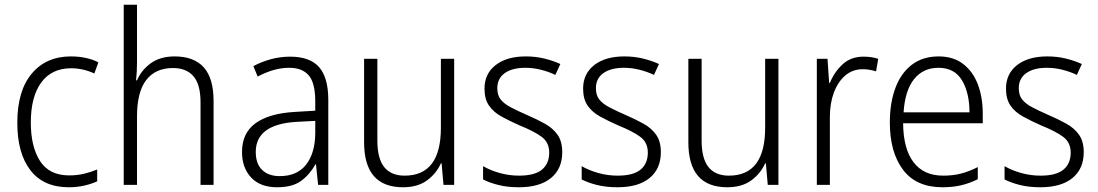

<svg xmlns="http://www.w3.org/2000/svg" viewBox="-20 -780 4633 810"><path d="M270 10Q164 10 108.5 -61.5Q53 -133 53 -262Q53 -397 114 -469.5Q175 -542 279 -542Q313 -542 342.5 -535.5Q372 -529 395 -517L378 -470Q330 -492 280 -492Q198 -492 154 -432Q110 -372 110 -263Q110 -161 149 -100.5Q188 -40 272 -40Q305 -40 334.5 -47Q364 -54 390 -65V-15Q366 -4 335.5 3Q305 10 270 10Z M558 -517Q558 -496 557 -478Q556 -460 554 -441H558Q576 -484 616 -513Q656 -542 717 -542Q798 -542 839.5 -496Q881 -450 881 -354V0H826V-348Q826 -424 796 -458.5Q766 -493 710 -493Q636 -493 597 -442.5Q558 -392 558 -289V0H502V-760H558Z M1204 -541Q1287 -541 1326 -497Q1365 -453 1365 -358V0H1322L1313 -87H1311Q1287 -44 1250.5 -17Q1214 10 1149 10Q1078 10 1039.5 -31Q1001 -72 1001 -139Q1001 -219 1058.5 -260.5Q1116 -302 1226 -308L1310 -313V-352Q1310 -430 1282.5 -462Q1255 -494 1200 -494Q1167 -494 1134 -484.5Q1101 -475 1067 -457L1049 -501Q1082 -519 1122 -530Q1162 -541 1204 -541ZM1232 -266Q1059 -256 1059 -139Q1059 -89 1086 -63Q1113 -37 1160 -37Q1233 -37 1271 -85Q1309 -133 1310 -217V-270Z M1896 -532V0H1851L1843 -91H1840Q1821 -48 1781.5 -19Q1742 10 1680 10Q1516 10 1516 -180V-532H1572V-187Q1572 -111 1601 -75Q1630 -39 1687 -39Q1840 -39 1840 -241V-532Z M2352 -138Q2352 -68 2304.5 -29Q2257 10 2169 10Q2121 10 2083 0.5Q2045 -9 2018 -23V-79Q2049 -61 2088.5 -50Q2128 -39 2170 -39Q2236 -39 2266.5 -64.5Q2297 -90 2297 -136Q2297 -179 2265.5 -202.5Q2234 -226 2172 -251Q2129 -270 2095.5 -288.5Q2062 -307 2043 -334.5Q2024 -362 2024 -406Q2024 -469 2071 -505.5Q2118 -542 2198 -542Q2240 -542 2276.5 -533Q2313 -524 2344 -510L2323 -464Q2296 -477 2263 -485.5Q2230 -494 2196 -494Q2141 -494 2109.5 -471.5Q2078 -449 2078 -408Q2078 -378 2092.5 -360Q2107 -342 2134.5 -327.5Q2162 -313 2203 -295Q2245 -277 2279 -258Q2313 -239 2332.5 -211Q2352 -183 2352 -138Z M2768 -138Q2768 -68 2720.5 -29Q2673 10 2585 10Q2537 10 2499 0.5Q2461 -9 2434 -23V-79Q2465 -61 2504.5 -50Q2544 -39 2586 -39Q2652 -39 2682.5 -64.5Q2713 -90 2713 -136Q2713 -179 2681.5 -202.5Q2650 -226 2588 -251Q2545 -270 2511.5 -288.5Q2478 -307 2459 -334.5Q2440 -362 2440 -406Q2440 -469 2487 -505.5Q2534 -542 2614 -542Q2656 -542 2692.5 -533Q2729 -524 2760 -510L2739 -464Q2712 -477 2679 -485.5Q2646 -494 2612 -494Q2557 -494 2525.5 -471.5Q2494 -449 2494 -408Q2494 -378 2508.5 -360Q2523 -342 2550.5 -327.5Q2578 -313 2619 -295Q2661 -277 2695 -258Q2729 -239 2748.5 -211Q2768 -183 2768 -138Z M3264 -532V0H3219L3211 -91H3208Q3189 -48 3149.5 -19Q3110 10 3048 10Q2884 10 2884 -180V-532H2940V-187Q2940 -111 2969 -75Q2998 -39 3055 -39Q3208 -39 3208 -241V-532Z M3623 -541Q3657 -541 3685 -532L3676 -479Q3663 -483 3649 -485.5Q3635 -488 3620 -488Q3577 -488 3546 -461.5Q3515 -435 3498 -389.5Q3481 -344 3481 -287V0H3426V-532H3471L3478 -430H3481Q3499 -475 3534 -508Q3569 -541 3623 -541Z M3940 -542Q4002 -542 4043.5 -510Q4085 -478 4105.5 -423.5Q4126 -369 4126 -300V-260H3790Q3791 -152 3834 -95.5Q3877 -39 3959 -39Q4000 -39 4033.5 -47.5Q4067 -56 4105 -75V-24Q4071 -7 4035.5 1.5Q4000 10 3956 10Q3845 10 3789.5 -64Q3734 -138 3734 -263Q3734 -346 3757.5 -409Q3781 -472 3827 -507Q3873 -542 3940 -542ZM3939 -494Q3875 -494 3836.5 -446.5Q3798 -399 3792 -306H4070Q4070 -388 4038.5 -441Q4007 -494 3939 -494Z M4552 -138Q4552 -68 4504.5 -29Q4457 10 4369 10Q4321 10 4283 0.5Q4245 -9 4218 -23V-79Q4249 -61 4288.5 -50Q4328 -39 4370 -39Q4436 -39 4466.5 -64.5Q4497 -90 4497 -136Q4497 -179 4465.5 -202.5Q4434 -226 4372 -251Q4329 -270 4295.5 -288.5Q4262 -307 4243 -334.5Q4224 -362 4224 -406Q4224 -469 4271 -505.5Q4318 -542 4398 -542Q4440 -542 4476.5 -533Q4513 -524 4544 -510L4523 -464Q4496 -477 4463 -485.5Q4430 -494 4396 -494Q4341 -494 4309.5 -471.5Q4278 -449 4278 -408Q4278 -378 4292.5 -360Q4307 -342 4334.5 -327.5Q4362 -313 4403 -295Q4445 -277 4479 -258Q4513 -239 4532.5 -211Q4552 -183 4552 -138Z"/></svg>

Font: Noto Sans Tamil SemiCondensed Light
Style: Regular
Weight: 300
Width: 4
Designer: Jelle Bosma - Monotype Design Team
Foundry: Monotype Imaging Inc.
Version: Version 2.004; ttfautohint (v1.8.4.7-5d5b)